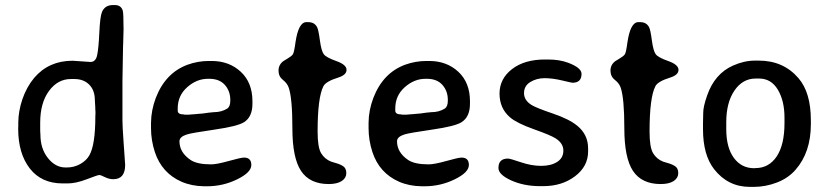

<svg xmlns="http://www.w3.org/2000/svg" viewBox="-20 -730 3271 758"><path d="M138.7 -245.6V-213.4Q139.6 -203.6 139.6 -198.2Q139.6 -143.1 169.2 -106Q198.7 -68.8 238.8 -68.8H243.7Q272.5 -68.8 296.9 -82.5Q321.3 -96.2 333 -117.2Q356.4 -158.7 356.4 -270.5L356.9 -280.3V-290L356.4 -294.9L356 -309.6L354.5 -334Q354.5 -373.5 332.3 -395.8Q310.1 -418 273.9 -418H259.8Q208 -418 173.3 -370.8Q138.7 -323.7 138.7 -245.6ZM474.1 -79.1Q474.1 -22.5 427.2 -22.5Q410.6 -22.5 394 -30.8Q377.4 -39.1 371.8 -39.1Q366.2 -39.1 323 -22.5Q279.8 -5.9 248 -5.9H227.1Q143.6 -5.9 97.7 -64.9Q51.8 -124 51.8 -221.7L52.2 -233.4V-245.1Q52.2 -290 68.4 -338.4Q85 -386.7 115.2 -422.9Q172.9 -490.2 266.6 -490.2L337.4 -485.4Q357.4 -485.4 363.3 -511Q369.1 -536.6 372.1 -600.8Q375 -665 382.8 -683.1Q394.5 -710 425.8 -710H434.1Q457 -710 464.4 -689Q467.8 -679.2 467.8 -614.3L466.3 -558.1L465.8 -546.9L463.4 -410.6V-253.9Q463.4 -232.9 467.8 -169.9L470.7 -128.9Q474.1 -81.1 474.1 -79.1Z M823.2 -287.1Q854.5 -287.1 877 -301.3Q889.2 -309.1 889.2 -332.5V-335.4Q889.2 -370.6 867.7 -394.8Q846.2 -418.9 806.6 -418.9H800.8Q756.3 -418.9 719 -385.7Q681.6 -352.5 681.6 -301.8V-293.5Q681.6 -278.3 704.6 -278.3L709.5 -277.3H727.1L730 -277.8L756.8 -279.8L760.3 -280.3L778.3 -281.7Q781.7 -282.2 786.1 -282.7Q790.5 -283.2 804 -285.2Q817.4 -287.1 823.2 -287.1ZM797.4 5.4H786.1Q736.8 4.9 696.3 -12.7Q618.7 -46.9 591.3 -129.9Q576.2 -176.3 576.2 -223.6V-245.6Q576.7 -294.9 595.2 -343.8Q633.3 -442.4 720.7 -474.6Q761.7 -489.3 804.7 -489.3H815.4Q884.8 -489.3 930.7 -446.5Q976.6 -403.8 976.6 -330.1V-320.3Q976.6 -268.6 943.4 -247.6Q918 -231.4 826.9 -218.3Q735.8 -205.1 717.8 -199.2Q688.5 -189.9 688.5 -172.4Q688.5 -127.9 732.9 -98.1Q758.8 -81.1 813.5 -81.1Q835.9 -81.1 883.5 -94.5Q931.2 -107.9 943.4 -107.9Q972.2 -107.9 972.2 -78.6Q972.2 -49.3 916.3 -22Q860.4 5.4 797.4 5.4Z M1120.1 -383.3Q1114.3 -400.9 1096.9 -414.6Q1079.6 -428.2 1079.6 -451.2Q1079.6 -474.1 1098.1 -488.3Q1102.1 -491.2 1116.7 -499.8Q1131.3 -508.3 1136.2 -515.6Q1141.1 -522.5 1146.5 -562.5Q1158.2 -642.6 1189.5 -642.6H1196.8Q1221.7 -642.6 1231.9 -622.6Q1237.3 -612.8 1242.9 -570.8Q1248.5 -528.8 1258.3 -515.9Q1268.1 -502.9 1308.1 -488.8Q1348.1 -474.6 1348.1 -454.3Q1348.1 -434.1 1315.4 -423.8Q1266.6 -408.7 1256.8 -389.6Q1233.9 -345.2 1233.9 -210.4Q1233.9 -147.9 1248 -124.8Q1262.2 -101.6 1287.6 -91.8Q1290 -90.8 1307.9 -85.7Q1325.7 -80.6 1336.4 -72.5Q1347.2 -64.5 1347.2 -46.1Q1347.2 -27.8 1329.6 -15.6Q1311 -3.4 1277.8 -3.4Q1203.1 -3.4 1168.7 -54.9Q1134.3 -106.4 1134.3 -223.6Q1134.3 -340.8 1120.1 -383.3Z M1682.1 -287.1Q1713.4 -287.1 1735.8 -301.3Q1748 -309.1 1748 -332.5V-335.4Q1748 -370.6 1726.6 -394.8Q1705.1 -418.9 1665.5 -418.9H1659.7Q1615.2 -418.9 1577.9 -385.7Q1540.5 -352.5 1540.5 -301.8V-293.5Q1540.5 -278.3 1563.5 -278.3L1568.4 -277.3H1585.9L1588.9 -277.8L1615.7 -279.8L1619.1 -280.3L1637.2 -281.7Q1640.6 -282.2 1645 -282.7Q1649.4 -283.2 1662.8 -285.2Q1676.3 -287.1 1682.1 -287.1ZM1656.2 5.4H1645Q1595.7 4.9 1555.2 -12.7Q1477.5 -46.9 1450.2 -129.9Q1435.1 -176.3 1435.1 -223.6V-245.6Q1435.5 -294.9 1454.1 -343.8Q1492.2 -442.4 1579.6 -474.6Q1620.6 -489.3 1663.6 -489.3H1674.3Q1743.7 -489.3 1789.6 -446.5Q1835.4 -403.8 1835.4 -330.1V-320.3Q1835.4 -268.6 1802.2 -247.6Q1776.9 -231.4 1685.8 -218.3Q1594.7 -205.1 1576.7 -199.2Q1547.4 -189.9 1547.4 -172.4Q1547.4 -127.9 1591.8 -98.1Q1617.7 -81.1 1672.4 -81.1Q1694.8 -81.1 1742.4 -94.5Q1790 -107.9 1802.2 -107.9Q1831.1 -107.9 1831.1 -78.6Q1831.1 -49.3 1775.1 -22Q1719.2 5.4 1656.2 5.4Z M2131.3 -495.1H2143.6Q2188.5 -495.1 2222.7 -482.4Q2275.9 -462.4 2275.9 -438.5Q2275.9 -403.3 2240.2 -403.3Q2236.8 -403.3 2199 -412.4Q2161.1 -421.4 2129.9 -421.4Q2098.6 -421.4 2073.7 -406.2Q2048.8 -391.1 2048.8 -362.3Q2048.8 -333.5 2079.6 -314.9Q2098.1 -303.7 2162.8 -281.7Q2227.5 -259.8 2259.8 -232.9Q2301.8 -198.2 2301.8 -144V-132.3Q2301.8 -73.2 2250.2 -34.2Q2198.7 4.9 2124.5 4.9H2111.8Q2048.3 4.9 1998 -17.8Q1947.8 -40.5 1947.8 -66.9Q1947.8 -104 1985.4 -104Q1993.7 -104 2035.9 -89.6Q2078.1 -75.2 2116.7 -75.2Q2155.3 -75.2 2179.7 -90.8Q2204.1 -106.4 2204.1 -135.5Q2204.1 -164.6 2172.9 -184.1Q2153.8 -196.3 2087.2 -220Q2020.5 -243.7 1993.7 -266.6Q1952.1 -302.2 1952.1 -360.6Q1952.1 -418.9 2001.2 -457Q2050.3 -495.1 2131.3 -495.1Z M2430.7 -383.3Q2424.8 -400.9 2407.5 -414.6Q2390.1 -428.2 2390.1 -451.2Q2390.1 -474.1 2408.7 -488.3Q2412.6 -491.2 2427.2 -499.8Q2441.9 -508.3 2446.8 -515.6Q2451.7 -522.5 2457 -562.5Q2468.8 -642.6 2500 -642.6H2507.3Q2532.2 -642.6 2542.5 -622.6Q2547.9 -612.8 2553.5 -570.8Q2559.1 -528.8 2568.8 -515.9Q2578.6 -502.9 2618.7 -488.8Q2658.7 -474.6 2658.7 -454.3Q2658.7 -434.1 2626 -423.8Q2577.1 -408.7 2567.4 -389.6Q2544.4 -345.2 2544.4 -210.4Q2544.4 -147.9 2558.6 -124.8Q2572.8 -101.6 2598.1 -91.8Q2600.6 -90.8 2618.4 -85.7Q2636.2 -80.6 2647 -72.5Q2657.7 -64.5 2657.7 -46.1Q2657.7 -27.8 2640.1 -15.6Q2621.6 -3.4 2588.4 -3.4Q2513.7 -3.4 2479.2 -54.9Q2444.8 -106.4 2444.8 -223.6Q2444.8 -340.8 2430.7 -383.3Z M2847.2 -247.1V-220.2Q2847.2 -147.5 2877.2 -106.7Q2907.2 -65.9 2957.5 -65.9L2962.4 -66.4Q3015.6 -66.4 3046.4 -112.5Q3077.1 -158.7 3077.1 -244.1V-265.6Q3077.1 -332 3050.8 -376Q3024.4 -419.9 2977.1 -419.9H2962.9Q2912.1 -419.9 2879.6 -372.6Q2847.2 -325.2 2847.2 -247.1ZM3181.2 -255.4V-239.7Q3181.2 -128.4 3120.6 -59.6Q3091.8 -26.4 3046.9 -9.3Q3002 7.8 2956.5 7.8H2940.4Q2854 7.8 2799.3 -62Q2755.4 -118.2 2755.4 -219.7V-244.1Q2756.3 -259.8 2756.3 -285.2Q2756.3 -309.1 2771.5 -352.5Q2801.3 -439 2874 -471.2Q2918 -490.7 2960 -490.7H2975.6Q3072.8 -490.7 3132.3 -421.4Q3181.2 -364.7 3181.2 -255.4Z"/></svg>

Font: Averia Sans Libre
Style: Regular
Weight: 400
Version: Version 1.002